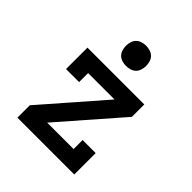

<svg xmlns="http://www.w3.org/2000/svg" viewBox="-204 -876 1008 1008"><g transform="rotate(45 300.0 -372.5)"><path d="M89 0V-92L382 -428H186V-361H89V-520H511V-428L218 -92H414V-159H511V0ZM300 -595Q285 -595 270 -599.5Q255 -604 244.5 -614.5Q234 -625 229.5 -640Q225 -655 225 -670Q225 -685 229.5 -700Q234 -715 244.5 -725.5Q255 -736 270 -740.5Q285 -745 300 -745Q315 -745 330 -740.5Q345 -736 355.5 -725.5Q366 -715 370.5 -700Q375 -685 375 -670Q375 -655 370.5 -640Q366 -625 355.5 -614.5Q345 -604 330 -599.5Q315 -595 300 -595Z"/></g></svg>

Font: Iosevka Etoile Semibold
Style: Regular
Weight: 600
Designer: Belleve Invis
Foundry: Belleve Invis
Version: Version 22.1.2; ttfautohint (v1.8.4)